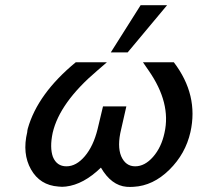

<svg xmlns="http://www.w3.org/2000/svg" viewBox="-20 -711 762 740"><path d="M407 -509 522 -691H624L472 -509ZM85 -202Q85 -207 87 -215Q125 -350 272 -471H392L355 -439Q210 -316 183 -199Q171 -142 184 -106Q199 -70 236 -70Q274 -70 307 -109Q340 -148 356 -213L377 -301H467L447 -213Q431 -148 447 -109Q464 -70 501 -70Q538 -70 570 -106.5Q602 -143 614 -199Q640 -314 553 -439L531 -471H650Q746 -345 714 -202Q695 -118 632.5 -56.5Q570 5 495 9Q482 10 468 9Q409 4 369 -65Q302 0 234 8Q219 10 205 8Q134 3 99.5 -58Q65 -119 85 -202Z"/></svg>

Font: Coval
Style: Italic
Weight: 400
Foundry: Context Ltd
Version: Version 001.000